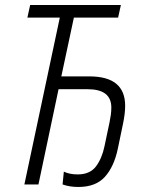

<svg xmlns="http://www.w3.org/2000/svg" viewBox="-20 -734 577 764"><path d="M449 -143 470 -244Q478 -283 478 -313Q478 -430 336 -430H224L274 -664H450L461 -714H100L89 -664H218L77 0H133L213 -379H329Q423 -379 423 -306Q423 -292 421 -277Q419 -262 416 -248L396 -153Q386 -104 362 -72Q338 -40 289 -40Q257 -40 234 -51L229 0Q257 10 292 10Q361 10 397.5 -30.5Q434 -71 449 -143Z"/></svg>

Font: Noto Sans UI SemiCondensed Light
Style: Italic
Weight: 300
Width: 4
Designer: Monotype Design Team
Foundry: Monotype Imaging Inc.
Version: 1.001